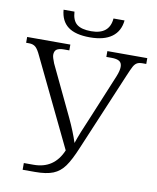

<svg xmlns="http://www.w3.org/2000/svg" viewBox="-96 -968 854 1042"><g transform="rotate(10 331.0 -447.0)"><path d="M101 -37H155Q268 -37 313 -144L81 -625Q66 -658 52.5 -670Q39 -682 16 -682H0V-714H238V-682H209Q181 -682 168.5 -673Q156 -664 156 -643Q156 -630 169 -598L301 -321Q334 -251 353 -192Q370 -244 416 -350L515 -589Q528 -621 528 -642Q528 -664 514 -673Q500 -682 470 -682H442V-714H662V-682H641Q621 -682 610 -675Q599 -668 591 -653Q583 -638 567 -600L386 -171Q357 -101 331.5 -65.5Q306 -30 269 -15Q232 0 169 0H101ZM169 -894H229Q232 -845 257.5 -825Q283 -805 336 -805Q437 -805 444 -894H505Q499 -834 456 -802.5Q413 -771 335 -771Q255 -771 214.5 -801.5Q174 -832 169 -894Z"/></g></svg>

Font: Noto Serif Light
Style: Regular
Weight: 300
Designer: Monotype Design Team
Foundry: Monotype Imaging Inc.
Version: Version 1.001